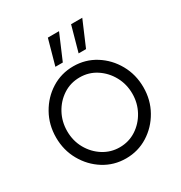

<svg xmlns="http://www.w3.org/2000/svg" viewBox="-168 -820 896 952"><g transform="rotate(-30 280.0 -343.5)"><path d="M280 13Q211 13 154.2 -22.5Q97.5 -58 63.8 -117.8Q30 -177.5 30 -250Q30 -323 63.8 -383Q97.5 -443 154.2 -478.5Q211 -514 280 -514Q349 -514 405.8 -478.5Q462.5 -443 496.2 -383Q530 -323 530 -250Q530 -177.5 496.2 -117.8Q462.5 -58 405.8 -22.5Q349 13 280 13ZM280 -50.5Q332.5 -50.5 374.8 -78Q417 -105.5 441.8 -151Q466.5 -196.5 466.5 -250Q466.5 -304.5 441.5 -350Q416.5 -395.5 374.2 -423Q332 -450.5 280 -450.5Q227 -450.5 184.8 -422.8Q142.5 -395 118 -349.5Q93.5 -304 93.5 -250Q93.5 -194.5 119 -149.2Q144.5 -104 187 -77.2Q229.5 -50.5 280 -50.5ZM335.5 -556 375.5 -700H439.5L378 -556ZM202.5 -556 242.5 -700H306.5L245 -556Z"/></g></svg>

Font: Urbanist Light
Style: Regular
Weight: 300
Designer: Corey Hu
Foundry: Corey Hu
Version: Version 1.330; ttfautohint (v1.8.4.7-5d5b)